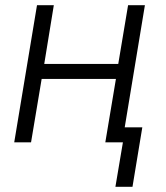

<svg xmlns="http://www.w3.org/2000/svg" viewBox="-20 -550 640 742"><path d="M426 172 455 0H387L428 -245H141L100 0H35L123 -530H188L151 -303H437L475 -530H540L462 -58H530L492 172Z"/></svg>

Font: Iosevka Curly LtExObl
Style: Regular
Weight: 300
Width: 7
Italic angle: -9°
Monospace: yes
Designer: Belleve Invis
Foundry: Belleve Invis
Version: Version 11.1.0; ttfautohint (v1.8.3)